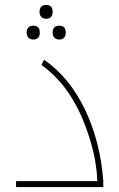

<svg xmlns="http://www.w3.org/2000/svg" viewBox="-20 -757 483 777"><path d="M167 -681C183 -681 193 -690 193 -709C193 -728 184 -737 167 -737C148 -737 140 -726 140 -709C140 -693 149 -681 167 -681ZM115 -597C131 -597 141 -606 141 -625C141 -644 132 -653 115 -653C96 -653 88 -642 88 -625C88 -609 97 -597 115 -597ZM220 -597C236 -597 246 -606 246 -625C246 -644 237 -653 220 -653C201 -653 193 -642 193 -625C193 -609 202 -597 220 -597ZM45 -24V0H398V-24C383 -238 292 -426 158 -515L148 -494C248 -422 309 -314 348 -179C364 -125 372 -72 374 -24Z"/></svg>

Font: Noto Kufi Arabic Thin
Style: Regular
Weight: 100
Designer: Monotype Design Team, David Williams, Khaled Hosny
Foundry: Google LLC
Version: Version 2.109